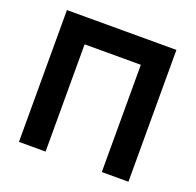

<svg xmlns="http://www.w3.org/2000/svg" viewBox="-124 -838 987 969"><g transform="rotate(20 369.0 -354.0)"><path d="M75 0V-708H663V0H520V-576H218V0Z"/></g></svg>

Font: Onest
Style: Bold
Weight: 700
Designer: Dmitri Voloshin, Andrey Kudryavtsev
Foundry: Dmitri Voloshin, Andrey Kudryavtsev
Version: Version 1.000;gftools[0.9.33]